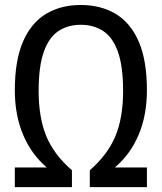

<svg xmlns="http://www.w3.org/2000/svg" viewBox="-20 -770 666 790"><path d="M41 0V-81H172.5Q108.5 -135.5 74.8 -216.2Q41 -297 41 -398Q41 -521.5 74.8 -599Q108.5 -676.5 169.5 -713Q230.5 -749.5 312.5 -749.5Q394.5 -749.5 455.8 -713Q517 -676.5 550.8 -599Q584.5 -521.5 584.5 -398Q584.5 -297 550.8 -216.2Q517 -135.5 452.5 -81H584.5V0H349.5V-69.5Q423 -133.5 454.8 -209.8Q486.5 -286 486.5 -395.5Q486.5 -497 465.2 -556.8Q444 -616.5 404.8 -642.2Q365.5 -668 312.5 -668Q259.5 -668 220.5 -642.2Q181.5 -616.5 160.2 -556.8Q139 -497 139 -395.5Q139 -286 170.5 -209.8Q202 -133.5 276 -69.5V0Z"/></svg>

Font: Encode Sans Condensed Medium
Style: Regular
Weight: 500
Width: 3
Designer: Multiple Designers
Foundry: Impallari Type
Version: Version 3.000; ttfautohint (v1.8.3) -l 8 -r 50 -G 200 -x 14 